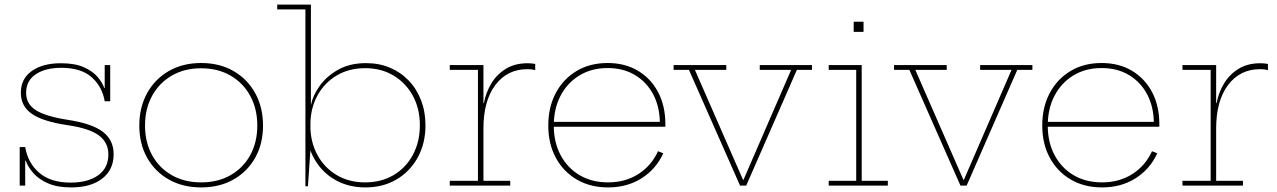

<svg xmlns="http://www.w3.org/2000/svg" viewBox="-20 -810 5575 838"><path d="M291 8Q230.5 8 190.2 -9.5Q150 -27 126.2 -53.8Q102.5 -80.5 92 -109H84L90 -168Q101.5 -99 151.2 -56Q201 -13 288 -13Q364 -13 408.5 -45Q453 -77 453 -136Q453 -188 411.5 -219Q370 -250 273 -264Q166.5 -280 118.8 -313.2Q71 -346.5 71 -405Q71 -466.5 118.8 -500.2Q166.5 -534 246 -534Q306.5 -534 345.5 -516.8Q384.5 -499.5 405.8 -474.5Q427 -449.5 435 -426H443L437 -368Q426 -432.5 379.8 -473.2Q333.5 -514 247 -514Q178 -514 136 -485.8Q94 -457.5 94 -405Q94 -355.5 137.5 -328.5Q181 -301.5 276 -287Q382.5 -270.5 429.2 -234.5Q476 -198.5 476 -137Q476 -69 426.2 -30.5Q376.5 8 291 8ZM66 0V-168H90V0ZM437 -368V-526H461V-368Z M858 8Q777.5 8 716.8 -26.5Q656 -61 622 -121.8Q588 -182.5 588 -262Q588 -341.5 622 -403.2Q656 -465 716.8 -500Q777.5 -535 858 -535Q938.5 -535 999.2 -500Q1060 -465 1094 -403.2Q1128 -341.5 1128 -262Q1128 -182.5 1094 -121.8Q1060 -61 999.2 -26.5Q938.5 8 858 8ZM858 -14Q931 -14 986.2 -45.5Q1041.5 -77 1072.2 -133Q1103 -189 1103 -262Q1103 -335 1072.2 -391.5Q1041.5 -448 986.2 -480Q931 -512 858 -512Q785 -512 729.8 -480Q674.5 -448 643.8 -391.5Q613 -335 613 -262Q613 -189 643.8 -133Q674.5 -77 729.8 -45.5Q785 -14 858 -14Z M1313 3V-769H1190V-790H1337V-318L1335 -275V-233L1337 -186L1324 3ZM1575 8Q1501.5 8 1444.5 -24Q1387.5 -56 1354 -113Q1320.5 -170 1317 -244L1334.5 -263Q1334.5 -191 1364.8 -134.8Q1395 -78.5 1449 -46.2Q1503 -14 1573.5 -14Q1644.5 -14 1698.2 -46Q1752 -78 1782.2 -134.5Q1812.5 -191 1812.5 -263.5Q1812.5 -336 1781.8 -392.2Q1751 -448.5 1697.2 -480.5Q1643.5 -512.5 1573.5 -512.5Q1503.5 -512.5 1449.5 -480.5Q1395.5 -448.5 1365 -392.2Q1334.5 -336 1334.5 -263L1331.5 -353H1337.5Q1345.5 -393 1375.2 -435Q1405 -477 1456 -505.8Q1507 -534.5 1578 -534.5Q1634.5 -534.5 1682 -514.5Q1729.5 -494.5 1764.2 -458Q1799 -421.5 1818 -371.8Q1837 -322 1837 -263Q1837 -184.5 1803.5 -123.2Q1770 -62 1711 -27Q1652 8 1575 8Z M2090 -21H2207V0H1943V-21H2066V-505H1943V-526H2090ZM2316 -504Q2309.5 -505.5 2301.8 -506.8Q2294 -508 2281 -508Q2194 -508 2142 -439Q2090 -370 2090 -249L2082 -360H2092Q2100.5 -406 2124.5 -445.8Q2148.5 -485.5 2188 -509.8Q2227.5 -534 2283 -534Q2293 -534 2299.8 -533.2Q2306.5 -532.5 2316 -531Z M2634 8Q2556 8 2497.2 -26.5Q2438.5 -61 2405.8 -121.8Q2373 -182.5 2373 -262Q2373 -342 2405.5 -403.5Q2438 -465 2496.2 -500Q2554.5 -535 2632 -535Q2708 -535 2764.8 -501Q2821.5 -467 2852.8 -407Q2884 -347 2884 -269Q2884 -265.5 2884 -262.5Q2884 -259.5 2884 -257H2860Q2860 -260 2860 -263.8Q2860 -267.5 2860 -271Q2860 -342 2831.8 -396.5Q2803.5 -451 2752.2 -482Q2701 -513 2632 -513Q2562 -513 2509 -480.8Q2456 -448.5 2426.5 -392Q2397 -335.5 2397 -262Q2397 -189 2426.8 -133Q2456.5 -77 2509.8 -45.5Q2563 -14 2634 -14Q2709 -14 2766 -50.2Q2823 -86.5 2852 -150L2875 -141Q2843.5 -72 2780.5 -32Q2717.5 8 2634 8ZM2388 -257V-278H2876L2882 -257Z M3296 -526H3524V-505H3458L3237 0H3210L2987 -505H2920V-526H3150V-505H3013L3234 0L3210 -25H3235L3214 0L3433 -505H3296Z M3741 -21H3855V0H3597V-21H3717V-505H3597V-526H3741ZM3706 -715H3749V-671H3706Z M4258 -526H4486V-505H4420L4199 0H4172L3949 -505H3882V-526H4112V-505H3975L4196 0L4172 -25H4197L4176 0L4395 -505H4258Z M4790 8Q4712 8 4653.2 -26.5Q4594.5 -61 4561.8 -121.8Q4529 -182.5 4529 -262Q4529 -342 4561.5 -403.5Q4594 -465 4652.2 -500Q4710.5 -535 4788 -535Q4864 -535 4920.8 -501Q4977.5 -467 5008.8 -407Q5040 -347 5040 -269Q5040 -265.5 5040 -262.5Q5040 -259.5 5040 -257H5016Q5016 -260 5016 -263.8Q5016 -267.5 5016 -271Q5016 -342 4987.8 -396.5Q4959.5 -451 4908.2 -482Q4857 -513 4788 -513Q4718 -513 4665 -480.8Q4612 -448.5 4582.5 -392Q4553 -335.5 4553 -262Q4553 -189 4582.8 -133Q4612.5 -77 4665.8 -45.5Q4719 -14 4790 -14Q4865 -14 4922 -50.2Q4979 -86.5 5008 -150L5031 -141Q4999.5 -72 4936.5 -32Q4873.5 8 4790 8ZM4544 -257V-278H5032L5038 -257Z M5288 -21H5405V0H5141V-21H5264V-505H5141V-526H5288ZM5514 -504Q5507.5 -505.5 5499.8 -506.8Q5492 -508 5479 -508Q5392 -508 5340 -439Q5288 -370 5288 -249L5280 -360H5290Q5298.5 -406 5322.5 -445.8Q5346.5 -485.5 5386 -509.8Q5425.5 -534 5481 -534Q5491 -534 5497.8 -533.2Q5504.5 -532.5 5514 -531Z"/></svg>

Font: Hepta Slab ExtraLight
Style: Regular
Weight: 200
Designer: Michael LaGattuta
Foundry: Michael LaGattuta
Version: Version 1.100